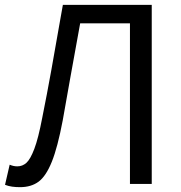

<svg xmlns="http://www.w3.org/2000/svg" viewBox="-20 -753 742 786"><path d="M0.6 3.6 19.6 -78.8Q34.8 -72 51 -72Q72 -72 88.1 -86.4Q104.2 -100.8 120.5 -143.6Q136.8 -186.4 152.8 -270.2Q172.2 -366.4 190.2 -466.5Q208.2 -566.6 225.8 -668L237.4 -733H601.2V0H512V-657.6H308.2L267.8 -434.6L236.8 -260.2Q216 -150.2 192.2 -91Q168.4 -31.8 138 -9.3Q107.6 13.2 62 13.2Q44.4 13.2 29.5 11.1Q14.6 9 0.6 3.6Z"/></svg>

Font: 寒蝉端黑体 Light
Style: Regular
Weight: 300
Designer: ChillDuanSans {Warren2060}; 
Source Han Sans {Ryoko NISHIZUKA 西塚涼子 (kana, bopomofo & ideographs); Paul D. Hunt (Latin, G
Foundry: ChillType&Adobe
Version: Version 1.300;Glyphs 3.3 (3306)